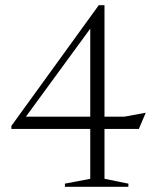

<svg xmlns="http://www.w3.org/2000/svg" viewBox="-20 -715 606 735"><path d="M380 -695V-30.5L471.5 -12V0H228.5V-12L325.5 -30.5V-632.5L346.5 -634L65 -249L65.5 -268.5H456.5L538 -283.5L511.5 -221.5H23.5V-233L358 -695Z"/></svg>

Font: Newsreader 36pt Light
Style: Regular
Weight: 300
Designer: Hugues Gentile
Foundry: Production Type
Version: Version 1.003